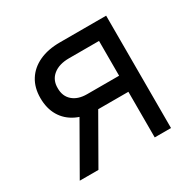

<svg xmlns="http://www.w3.org/2000/svg" viewBox="-126 -677 814 808"><g transform="rotate(-30 281.0 -273.0)"><path d="M405.3 0V-468.8H259.8Q210.9 -468.8 182.9 -446Q154.8 -423.3 155.3 -383.8Q154.8 -344.7 180.2 -322.3Q205.6 -299.8 250 -299.8H425.8V-221.7H250Q194.3 -221.7 154.3 -241.2Q114.3 -260.7 92.8 -297.1Q71.3 -333.5 71.3 -383.8Q71.3 -434.1 94 -470.2Q116.7 -506.3 158.9 -526.1Q201.2 -545.9 259.8 -545.9H484.4V0ZM41 0 196.3 -271.5H287.1L131.8 0Z"/></g></svg>

Font: Inter
Style: Regular
Weight: 400
Designer: Rasmus Andersson
Foundry: rsms
Version: Version 4.000;git-8c9346024